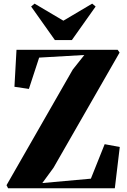

<svg xmlns="http://www.w3.org/2000/svg" viewBox="-20 -1010 679 1030"><path d="M23.5 0 15 -16.5 370.5 -637 432.5 -715 190 -701 135 -533 57.5 -544.5 68.5 -743H611L621.5 -728L267 -110L207 -28L467.5 -51.5L541.5 -236.5L622.5 -221.5L596 0ZM274.5 -795 147 -975 165.5 -990.5 320 -899 474.5 -990.5 493 -975 365.5 -795Z"/></svg>

Font: Merriweather 144pt ExtraBold
Style: Regular
Weight: 800
Version: Version 2.100